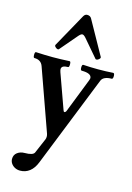

<svg xmlns="http://www.w3.org/2000/svg" viewBox="-168 -774 764 1114"><g transform="rotate(15 213.5 -217.0)"><path d="M6.8 215.8Q6.8 191.4 25.1 177.7Q43.5 164.1 67.9 164.1Q119.1 164.1 127 145L165 56.2Q168 49.3 168 39.1Q168 30.8 165 22L33.2 -348.1Q21 -382.8 -19 -382.8Q-25.9 -382.8 -25.9 -400.4Q-25.9 -418 -19 -418Q37.6 -415 82 -415Q126.5 -415 183.1 -418Q189.9 -418 189.9 -400.4Q189.9 -382.8 183.1 -382.8Q144 -382.8 144 -359.9Q144 -353.5 147.9 -341.8L222.2 -134.8Q224.1 -129.4 225.8 -127.2Q227.5 -125 230 -125Q232.9 -125 236.1 -127.9Q239.3 -130.9 241.2 -136.2L321.8 -341.8Q323.7 -347.7 324.7 -353Q324.7 -382.8 265.1 -382.8Q257.3 -382.8 257.3 -400.4Q257.3 -418 265.1 -418Q308.6 -415 355 -415Q401.4 -415 444.8 -418Q453.1 -418 453.1 -400.4Q453.1 -382.8 444.8 -382.8Q421.4 -382.8 405.5 -375.7Q389.6 -368.7 383.8 -354L165 194.8Q150.4 231.9 125.7 251Q101.1 270 68.8 270Q51.8 270 37.6 262.7Q23.4 255.4 15.1 242.9Q6.8 230.5 6.8 215.8ZM105 -469.2Q103 -466.8 99.1 -466.8Q93.8 -466.8 86.9 -472.2Q75.7 -481 79.1 -488.3L190.9 -689.5Q199.2 -704.1 212.4 -704.1Q231 -704.1 238.8 -689.5L351.1 -488.3Q355 -481.4 342.8 -472.2Q336.4 -467.3 330.1 -467.3Q326.2 -467.3 324.7 -469.2L235.8 -573.2Q223.1 -587.4 214.8 -587.4Q206.5 -587.4 193.8 -573.2Z"/></g></svg>

Font: JuniusX
Style: Bold
Weight: 700
Designer: Peter S. Baker
Foundry: Briery Creek Software
Version: Version 1.004